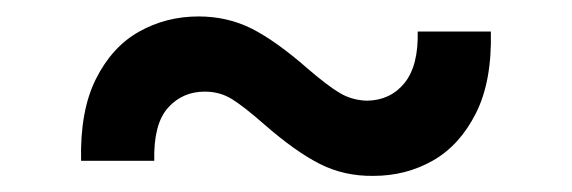

<svg xmlns="http://www.w3.org/2000/svg" viewBox="-20 -408 706 237"><path d="M80.1 -209.5Q78.6 -271 98.4 -310.5Q118.2 -350.1 151.6 -368.9Q185.1 -387.7 225.1 -387.7Q260.7 -387.7 290.8 -372.6Q320.8 -357.4 359.9 -323.2Q384.3 -302.2 399.4 -293.2Q414.6 -284.2 433.1 -283.7Q461.9 -284.2 479.2 -305.4Q496.6 -326.7 495.6 -369.1H585.9Q587.4 -307.6 567.4 -268.1Q547.4 -228.5 514.2 -209.7Q481 -190.9 440.9 -190.9Q404.8 -190.4 374.5 -205.8Q344.2 -221.2 305.7 -254.9Q281.2 -276.4 266.4 -285.6Q251.5 -294.9 232.9 -294.9Q205.1 -294.9 187.3 -274.9Q169.4 -254.9 170.4 -209.5Z"/></svg>

Font: Inter V
Style: Weight 500 Optical size 14.0
Weight: 500
Designer: Rasmus Andersson
Foundry: rsms
Version: Version 4.000;git-4fc901f